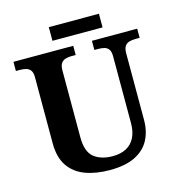

<svg xmlns="http://www.w3.org/2000/svg" viewBox="-123 -957 993 1073"><g transform="rotate(-15 373.5 -420.0)"><path d="M382 10Q300 10 239 -13Q178 -36 144 -86Q110 -136 110 -218V-600Q110 -627 100 -640Q90 -653 74 -657Q58 -661 38 -661H16V-714H362V-661H339Q320 -661 304 -656.5Q288 -652 278 -638.5Q268 -625 268 -596V-210Q268 -126 308.5 -93.5Q349 -61 417 -61Q462 -61 494.5 -78Q527 -95 544.5 -129Q562 -163 562 -214V-600Q562 -627 552.5 -640Q543 -653 527.5 -657Q512 -661 492 -661H470V-714H732V-661H709Q689 -661 672.5 -656.5Q656 -652 646.5 -638.5Q637 -625 637 -596V-212Q637 -145 610 -95Q583 -45 526.5 -17.5Q470 10 382 10ZM257 -771V-850H547V-771Z"/></g></svg>

Font: Noto Serif Khmer
Style: Bold
Weight: 700
Version: Version 2.003